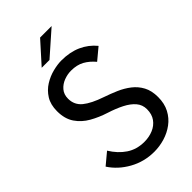

<svg xmlns="http://www.w3.org/2000/svg" viewBox="-291 -1069 1177 1177"><g transform="rotate(-45 297.0 -481.0)"><path d="M308.5 14.5Q221.5 14.5 148 -26.5Q74.5 -67.5 32.5 -132.5L108 -195.5Q143.5 -137.5 193 -104.5Q242.5 -71.5 308.5 -71.5Q349.5 -71.5 384.2 -86Q419 -100.5 440 -129.5Q461 -158.5 461 -202Q461 -240.5 436.8 -268.8Q412.5 -297 370.8 -318.2Q329 -339.5 275.5 -356.5Q218.5 -374.5 170 -402Q121.5 -429.5 91.8 -473.2Q62 -517 62 -583Q62 -640 86.2 -678.8Q110.5 -717.5 148 -740.8Q185.5 -764 226.5 -774.2Q267.5 -784.5 301 -784.5Q374 -784.5 430 -759.5Q486 -734.5 525.5 -686.5L450 -623.5Q420.5 -659 384.8 -678.8Q349 -698.5 298.5 -698.5Q267.5 -698.5 236.5 -686.8Q205.5 -675 184.8 -650.8Q164 -626.5 164 -589.5Q164 -535.5 204.8 -502.2Q245.5 -469 326.5 -441.5Q369 -427 410.8 -409Q452.5 -391 486.8 -364.5Q521 -338 541.5 -299.8Q562 -261.5 562 -207Q562 -150.5 540 -108.8Q518 -67 481.2 -39.8Q444.5 -12.5 399.5 1Q354.5 14.5 308.5 14.5ZM184 -838 308 -976H408L251.5 -838Z"/></g></svg>

Font: Junction Medium
Style: Regular
Weight: 500
Designer: Caroline Hadilaksono
Foundry: Caroline Hadilaksono, Tyler Finck, The League of Moveable Type
Version: Version 2.000; ttfautohint (v1.8.3)